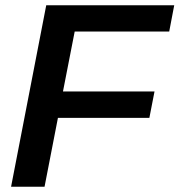

<svg xmlns="http://www.w3.org/2000/svg" viewBox="-20 -708 681 728"><path d="M199.7 -261.2 148.9 0H22L155.3 -688H640.6L621.6 -588.4H263.2L218.8 -361.3H565.9L546.4 -261.2Z"/></svg>

Font: Arimo SemiBold
Style: Italic
Weight: 600
Italic angle: -12°
Version: Version 1.33